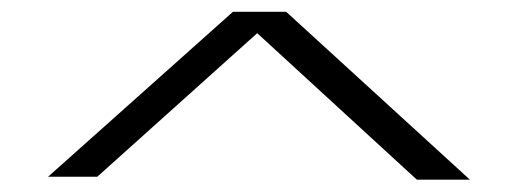

<svg xmlns="http://www.w3.org/2000/svg" viewBox="-20 -736 863 320"><path d="M457 -716.3 763.2 -436.5H674.8L408.7 -680.7L142.1 -441.4H60.1L368.2 -716.3Z"/></svg>

Font: DimaThulth2
Style: Regular
Weight: 400
Designer: R.Balvardi
Foundry: R.Balvardi (R.Balvardi@gmail.com)
Version: Version 1.00;November 13, 2018;FontCreator 11.5.0.2427 64-bi